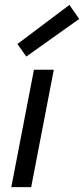

<svg xmlns="http://www.w3.org/2000/svg" viewBox="-20 -765 344 785"><path d="M26.2 0ZM107.5 0H26.2L118.8 -480H200ZM303.8 -687.5 87.5 -533.8 51.2 -585 263.8 -745Z"/></svg>

Font: Cambay
Style: Italic
Weight: 400
Italic angle: -11°
Designer: Pooja Saxena
Foundry: Pooja Saxena
Version: Version 1.019;PS 001.019;hotconv 1.0.70;makeotf.lib2.5.58329